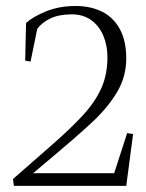

<svg xmlns="http://www.w3.org/2000/svg" viewBox="-20 -609 478 629"><path d="M393.6 0 416 -169.9 396.5 -172.9 354 -41.5H88.4L128.4 -75.2Q235.8 -165 285.9 -212.4Q335.9 -259.8 364.7 -309.3Q393.6 -358.9 393.6 -417Q393.6 -476.1 372.1 -514.6Q350.6 -553.2 313.2 -571.3Q275.9 -589.4 227.5 -589.4Q174.3 -589.4 131.3 -572Q88.4 -554.7 65.4 -533.7L62.5 -410.6L80.1 -407.2L102.1 -514.6Q116.7 -534.7 144.5 -548.3Q172.4 -562 215.3 -562Q252.4 -562 278.8 -543Q305.2 -523.9 318.6 -491.9Q332 -460 332 -421.4Q332 -366.7 313 -322.5Q293.9 -278.3 253.9 -233.9Q213.9 -189.5 139.6 -125L22.5 -22.5L25.4 0Z"/></svg>

Font: Neuton ExtraLight
Style: Regular
Weight: 275
Designer: Brian M Zick
Foundry: Brian M Zick
Version: Version 1.560